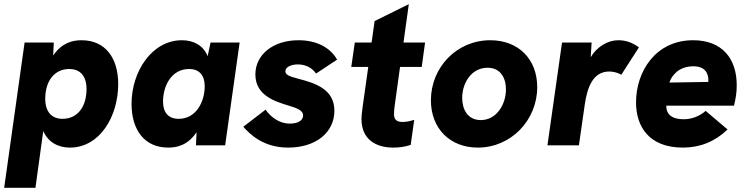

<svg xmlns="http://www.w3.org/2000/svg" viewBox="-29 -697 3585 921"><path d="M-9 204H141L178.5 -68.5C203 -12 253.5 11 306 11C451 11 538 -140 538 -294C538 -418 477 -504 362 -504C320.5 -504 268.5 -493 226 -430.5L229 -493H89ZM188 -223C188 -311 234 -366 303 -366C356 -366 386 -332 386 -270C386 -181 340 -127 271 -127C218 -127 188 -162 188 -223Z M778 11C819.5 11 872 0 914 -63L911 0H1051L1120.5 -493H981L967 -427.5C945.5 -482 895.5 -504 844 -504C699 -504 602 -353 602 -199C602 -75 663 11 778 11ZM753 -210C753 -283 792 -366 878 -366C927 -366 953 -336 953 -283C953 -212 914 -127 828 -127C779 -127 753 -157 753 -210Z M1353 11C1486 11 1575 -61 1575 -166C1575 -268 1485 -298 1403 -319C1356 -331 1340 -339 1340 -355C1340 -377 1370 -388 1400 -388C1434 -388 1467 -374 1487 -344L1588 -411C1556 -468 1491 -504 1403 -504C1281 -504 1196 -435 1196 -340C1196 -236 1296 -209 1357 -190C1392 -179 1425 -169 1425 -143C1425 -122 1405 -104 1360 -104C1317 -104 1273 -130 1245 -171L1138 -89C1170 -53 1234 11 1353 11Z M1857 11C1884 11 1912 8 1941 -2L1958 -122C1937 -116 1921 -112 1902 -112C1871 -112 1861 -125 1861 -151C1861 -166 1863 -180 1865 -196L1890 -376H1994L2010 -493H1906.5L1932 -677L1768 -596L1753.5 -493H1673L1656 -376H1737.5L1710 -181C1706 -149 1705 -137 1705 -126C1705 -26 1777 11 1857 11Z M2263 11C2423 11 2548 -121 2548 -279C2548 -413 2458 -504 2323 -504C2161 -504 2038 -373 2038 -216C2038 -81 2129 11 2263 11ZM2188 -227C2188 -296 2230 -372 2310 -372C2372 -372 2398 -323 2398 -268C2398 -199 2355 -121 2277 -121C2215 -121 2188 -172 2188 -227Z M2597 0H2748L2776 -195C2788 -278 2815 -354 2894 -354C2914 -354 2939 -347 2951 -338L3036 -470C3003 -493 2974 -504 2936 -504C2886.5 -504 2834 -472.5 2804.5 -422.5L2809 -493H2667Z M3247 11C3329 11 3401 -18 3461 -76L3356 -165C3325 -138 3287 -125 3251 -125C3200 -125 3176 -143 3169 -171C3168 -177 3167 -183 3167 -190H3492C3500 -225 3505 -251 3505 -288C3505 -416 3435 -504 3296 -504C3115 -504 3022 -353 3022 -206C3022 -91 3083 11 3247 11ZM3182 -301C3192 -333 3226 -379 3297 -379C3350 -379 3369 -349 3369 -312L3368.5 -304Z"/></svg>

Font: HK Grotesk Black
Style: Italic
Weight: 900
Italic angle: -16°
Designer: Alfredo Marco Pradil
Foundry: Hanken Design Co.
Version: Version 3.001;FEAKit 1.0